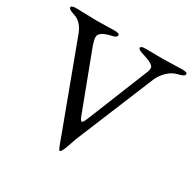

<svg xmlns="http://www.w3.org/2000/svg" viewBox="-149 -805 976 972"><g transform="rotate(30 339.0 -319.0)"><path d="M436 -651 535 -650 649 -653Q678 -653 678 -642Q678 -629 644.5 -621.5Q611 -614 585.5 -589.5Q560 -565 547 -535L359 -79Q358 -77 354 -64.5Q350 -52 345.5 -40Q341 -28 336 -14Q325 15 316 15Q311 15 286 -56L103 -547Q81 -606 33 -620Q0 -630 0 -641.5Q0 -653 29 -653L151 -650L253 -652Q282 -652 282 -641Q282 -627 253.5 -621.5Q225 -616 205.5 -604.5Q186 -593 186 -576.5Q186 -560 195 -533L322 -197Q332 -169 340 -169Q346 -169 358 -197L499 -547Q507 -563 507 -579Q507 -600 440 -620Q407 -629 407 -640Q407 -651 436 -651Z"/></g></svg>

Font: EB Garamond
Style: Regular
Weight: 400
Version: Version 0.012